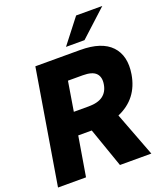

<svg xmlns="http://www.w3.org/2000/svg" viewBox="-165 -1039 982 1148"><g transform="rotate(-20 326.0 -465.0)"><path d="M3.4 0 124 -727.5H409.2Q545.4 -727.5 606 -663.3Q666.5 -599.1 647.9 -485.8Q623.5 -338.4 490.2 -281.2L597.2 0H397.5L309.6 -251.5H223.6L181.6 0ZM247.1 -393.1H341.3Q400.9 -393.1 432.6 -416.7Q464.4 -440.4 471.7 -485.8Q479.5 -531.2 455.8 -555.7Q432.1 -580.1 372.1 -580.1H277.8ZM335.9 -773.9 457 -929.7H623.5L453.6 -773.9Z"/></g></svg>

Font: Inter Display Extra Bold
Style: Italic
Weight: 800
Italic angle: -9.39999°
Designer: Rasmus Andersson
Foundry: rsms
Version: Version 4.000;git-4fc901f